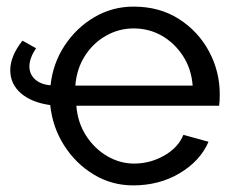

<svg xmlns="http://www.w3.org/2000/svg" viewBox="-20 -551 712 581"><path d="M11 -339Q11 -359 20 -381.5Q29 -404 48 -428L89 -405Q69 -375 69 -350Q69 -326 86.5 -310.5Q104 -295 133 -293Q140 -359 175.5 -413Q211 -467 265.5 -499Q320 -531 384 -531Q463 -531 521.5 -493.5Q580 -456 612.5 -395.5Q645 -335 645 -265Q645 -243 643 -231H211Q215 -180 240.5 -140.5Q266 -101 304.5 -78.5Q343 -56 386 -56Q434 -56 476.5 -80Q519 -104 535 -143L611 -122Q586 -64 524 -27Q462 10 383 10Q318 10 263.5 -23Q209 -56 174 -111Q139 -166 132 -233Q75 -241 43 -269Q11 -297 11 -339ZM208 -292H563Q559 -343 533.5 -382Q508 -421 469.5 -443Q431 -465 384 -465Q340 -465 301 -443Q262 -421 237 -382Q212 -343 208 -292Z"/></svg>

Font: Raleway Medium
Style: Regular
Weight: 500
Designer: Matt McInerney, Pablo Impallari, Rodrigo Fuenzalida
Foundry: Matt McInerney, Pablo Impallari, Rodrigo Fuenzalida
Version: Version 4.026